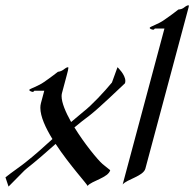

<svg xmlns="http://www.w3.org/2000/svg" viewBox="-57 -667 718 710"><path d="M405 -358.9C406 -361.7 406.5 -364.7 406.5 -367.7C406.5 -391.5 377.5 -418.5 377.5 -418.5L356.9 -361.8C328.7 -327.6 282.8 -278.3 252 -254.4L206 -215.8C185.5 -252.4 170.8 -287.3 170.8 -311.3C170.8 -315.4 171.2 -319.3 172.2 -322.8L189.4 -387.2C193.8 -403.3 195.8 -411.9 195.8 -415.8C195.8 -417.7 195.3 -418.5 194.4 -418.5C188.5 -418.5 180.7 -411.1 174.3 -407.2C168.2 -402.8 157.1 -401.4 157.1 -401.4C157.1 -401.4 131.1 -380.9 106 -363.8C84.9 -348.6 52.9 -338.9 51.4 -335C49.9 -331.1 61 -327.1 64 -327.1C67.4 -327.1 70 -331.5 70 -331.5H106.7L94.4 -285.6C92.9 -280.3 92.2 -274.5 92.2 -268.4C92.2 -236.3 111.2 -194.7 136.9 -152.8C105.9 -124.5 74.2 -95.7 35.8 -65.4C12.9 -47.4 -14.4 -29.3 -36.8 -11.2L-25.4 22.9L32.9 -36.1C36 -38.6 39.2 -41.5 42.4 -44.4C79.6 -73.7 114 -104 148.7 -134.8C200 -56.6 267.8 16.6 266.7 20.5C282.1 1.5 343.2 -9.8 350.6 -37.6L322.1 -60.5C302.8 -77.6 255 -136.2 218.2 -195.8C236.4 -210.9 255.8 -226.6 275.8 -241.2C312.3 -270 384.1 -339.4 405 -358.9Z M638 -630.9C640 -638.3 641.4 -642.9 641.4 -645.3C641.4 -646.8 640.9 -647.5 639.6 -647.5C634.2 -647.5 626.1 -641.1 620.1 -636.7C613.5 -632.3 602.7 -631.8 602.7 -631.8C602.7 -631.8 576 -610.8 550.9 -593.8C529.7 -578.1 497.9 -568.8 496.7 -564.5C495.5 -560.1 506.5 -557.1 509.9 -557.1C512.8 -557.1 515.5 -561.5 515.5 -561.5H551.1L396.6 15.1C413 -4.4 473.2 -15.6 480.6 -43.5Z"/></svg>

Font: Pierce
Style: Oblique
Weight: 400
Italic angle: -15°
Version: Version 0.2.0